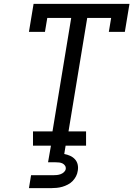

<svg xmlns="http://www.w3.org/2000/svg" viewBox="-20 -755 715 995"><path d="M151 0V-74H252L349 -662H225L213 -590H130L154 -735H651L627 -590H544L556 -662H432L335 -74H426V0ZM130 220 141 153H256Q265 153 275 152Q285 151 294.5 147.5Q304 144 311.5 137Q319 130 321 121Q322 111 317 103.5Q312 96 304 92Q296 88 286.5 87Q277 86 267 86H229L244 0H320L313 43Q329 46 343.5 52.5Q358 59 368.5 70.5Q379 82 382.5 97.5Q386 113 383 130Q381 145 374 158.5Q367 172 356.5 183Q346 194 331.5 201.5Q317 209 303 213Q289 217 274 218.5Q259 220 245 220Z"/></svg>

Font: Iosevka Plex Etoile
Style: Italic
Weight: 400
Italic angle: -9°
Designer: Belleve Invis
Foundry: Belleve Invis
Version: Version 25.1.1; ttfautohint (v1.8.4)